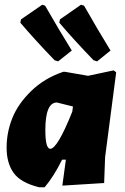

<svg xmlns="http://www.w3.org/2000/svg" viewBox="-20 -782 528 813"><path d="M391 -522 376 -527Q293 -613 231 -686L234 -700L323 -762L336 -758Q392 -659 448 -568ZM226 -522 211 -527Q128 -613 66 -686L69 -700L159 -762L171 -758Q236 -645 284 -568ZM248 -478H255L353 -461L461 -484L472 -476L425 -116L421 -7L244 4L259 -106H243Q208 -35 169 11H146Q68 -8 38 -49.5Q8 -91 8 -157Q8 -221 32 -281.5Q56 -342 112 -396.5Q168 -451 248 -478ZM172 -231Q172 -152 193 -152Q223 -152 286 -309L289 -331L221 -348Q172 -348 172 -231Z"/></svg>

Font: Alegreya Sans SC Black
Style: Italic
Weight: 900
Italic angle: -7°
Designer: Juan Pablo del Peral
Foundry: Huerta Tipografica
Version: Version 2.007